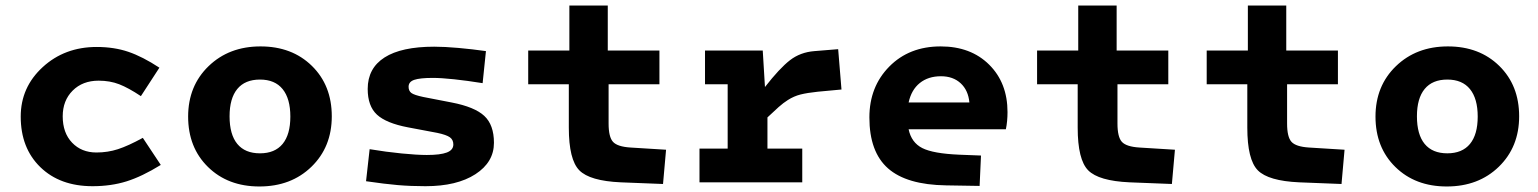

<svg xmlns="http://www.w3.org/2000/svg" viewBox="-20 -660 5566 695"><path d="M337 -368Q279 -368 243 -332Q207 -296 207 -239Q207 -179 241 -143.5Q275 -108 329 -108Q370 -108 407 -120Q444 -132 497 -161L562 -63Q494 -21 438 -3.5Q382 14 315 14Q197 14 126 -55Q55 -124 55 -238Q55 -344 134.5 -417Q214 -490 330 -490Q393 -490 444.5 -472.5Q496 -455 557 -415L490 -312Q445 -342 411.5 -355Q378 -368 337 -368Z M1181 -239Q1181 -128 1107.5 -56.5Q1034 15 919 15Q805 15 733 -55.5Q661 -126 661 -238Q661 -349 735 -420.5Q809 -492 923 -492Q1037 -492 1109 -421.5Q1181 -351 1181 -239ZM811 -239Q811 -173 839 -139Q867 -105 921 -105Q975 -105 1003 -139Q1031 -173 1031 -238Q1031 -303 1003 -337.5Q975 -372 921 -372Q867 -372 839 -338Q811 -304 811 -239Z M1768 -143Q1768 -73 1701 -29.5Q1634 14 1520 14Q1467 14 1420 10Q1373 6 1305 -4L1318 -120Q1378 -110 1434 -104.5Q1490 -99 1525 -99Q1574 -99 1597.5 -108Q1621 -117 1621 -137Q1621 -154 1608.5 -163Q1596 -172 1563 -179L1457 -199Q1378 -214 1344.5 -245Q1311 -276 1311 -338Q1311 -413 1372 -452Q1433 -491 1552 -491Q1589 -491 1639.5 -486.5Q1690 -482 1739 -475L1727 -359Q1671 -368 1624 -373Q1577 -378 1547 -378Q1500 -378 1479.5 -371Q1459 -364 1459 -346Q1459 -331 1469 -323.5Q1479 -316 1512 -309L1615 -289Q1698 -273 1733 -240.5Q1768 -208 1768 -143Z M2039 -198V-355H1892V-477H2041V-640H2180V-477H2367V-355H2183V-213Q2183 -164 2199 -146.5Q2215 -129 2262 -126L2391 -118L2380 6L2227 0Q2115 -5 2077 -43.5Q2039 -82 2039 -198Z M2512 0V-122H2614V-355H2532V-477H2741L2749 -345Q2802 -413 2839.5 -442Q2877 -471 2928 -475L3014 -482L3026 -336L2940 -328Q2902 -324 2878 -318Q2854 -312 2832 -298Q2816 -288 2798.5 -272.5Q2781 -257 2758 -235V-122H2884V0Z M3453 -100 3531 -97 3526 13 3405 11Q3262 9 3194.5 -50.5Q3127 -110 3127 -235Q3127 -346 3199 -419Q3271 -492 3385 -492Q3494 -492 3560.5 -426Q3627 -360 3627 -254Q3627 -238 3625.5 -222Q3624 -206 3621 -192H3269Q3279 -144 3318.5 -124Q3358 -104 3453 -100ZM3386 -384Q3340 -384 3309.5 -359.5Q3279 -335 3269 -289H3489Q3485 -333 3457.5 -358.5Q3430 -384 3386 -384Z M3881 -198V-355H3734V-477H3883V-640H4022V-477H4209V-355H4025V-213Q4025 -164 4041 -146.5Q4057 -129 4104 -126L4233 -118L4222 6L4069 0Q3957 -5 3919 -43.5Q3881 -82 3881 -198Z M4495 -198V-355H4348V-477H4497V-640H4636V-477H4823V-355H4639V-213Q4639 -164 4655 -146.5Q4671 -129 4718 -126L4847 -118L4836 6L4683 0Q4571 -5 4533 -43.5Q4495 -82 4495 -198Z M5479 -239Q5479 -128 5405.5 -56.5Q5332 15 5217 15Q5103 15 5031 -55.5Q4959 -126 4959 -238Q4959 -349 5033 -420.5Q5107 -492 5221 -492Q5335 -492 5407 -421.5Q5479 -351 5479 -239ZM5109 -239Q5109 -173 5137 -139Q5165 -105 5219 -105Q5273 -105 5301 -139Q5329 -173 5329 -238Q5329 -303 5301 -337.5Q5273 -372 5219 -372Q5165 -372 5137 -338Q5109 -304 5109 -239Z"/></svg>

Font: Intel One Mono
Style: Bold
Weight: 700
Monospace: yes
Designer: Fred Shallcrass
Foundry: Frere-Jones Type LLC
Version: Version 1.400;hotconv 1.1.0;makeotfexe 2.6.0;FJTRelease1.4